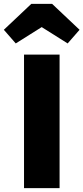

<svg xmlns="http://www.w3.org/2000/svg" viewBox="-71 -979 434 999"><path d="M11 -753 -51 -824 92 -959H200L343 -824L281 -753L146 -838ZM239 -695V0H54V-695Z"/></svg>

Font: FiraGO ExtraBold
Style: Regular
Weight: 800
Designer: bBox Type
Foundry: bBox Type GmbH
Version: Version 1.001;PS 001.001;hotconv 1.0.88;makeotf.lib2.5.64775